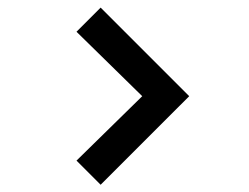

<svg xmlns="http://www.w3.org/2000/svg" viewBox="-20 -574 670 517"><path d="M251 -76.5 489.5 -315 251 -553.5 186 -488.5 363 -315 186 -141.5Z"/></svg>

Font: Vela Sans SemBd
Style: Regular
Weight: 600
Designer: Principal design: Mikhail Sharanda - project Manrope.
Design modification: Ravid Balaliev
Foundry: Mikhail Sharanda
Version: Version 1.001